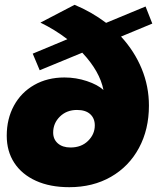

<svg xmlns="http://www.w3.org/2000/svg" viewBox="-20 -771 654 798"><path d="M483 -619Q539 -558 569 -485Q599 -412 599 -332Q599 -233 557.5 -156Q516 -79 441 -36Q366 7 268 7Q188 7 129.5 -19.5Q71 -46 39.5 -94Q8 -142 8 -207Q8 -277 38 -332Q68 -387 122.5 -418Q177 -449 248 -449Q296 -449 341 -434Q386 -419 410 -397Q395 -474 322 -552L145 -479L116 -548L260 -608Q208 -648 148 -677L290 -751Q360 -722 421 -676L585 -744L613 -673ZM374 -250Q374 -279 355 -296.5Q336 -314 300 -314Q257 -314 229 -286.5Q201 -259 201 -220Q201 -192 220.5 -175Q240 -158 273 -158Q318 -158 346 -185.5Q374 -213 374 -250Z"/></svg>

Font: TypoPRO Montserrat Alternates
Style: Italic
Weight: 800
Italic angle: -11.3°
Designer: Julieta Ulanovsky
Foundry: Julieta Ulanovsky
Version: Version 6.001